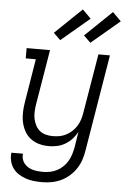

<svg xmlns="http://www.w3.org/2000/svg" viewBox="-64 -820 727 1079"><g transform="rotate(5 300.0 -280.5)"><path d="M215 213Q191 213 167.5 210.5Q144 208 122.5 200.5Q101 193 82 181Q63 169 50 151Q37 133 31.5 110Q26 87 29 63H94Q92 78 96 92.5Q100 107 109 118Q118 129 130 136.5Q142 144 156 148Q170 152 185 153.5Q200 155 215 155Q235 155 255 151Q275 147 293.5 137.5Q312 128 327.5 113Q343 98 353.5 80Q364 62 370 42.5Q376 23 380 3L394 -86Q382 -64 365 -45.5Q348 -27 326.5 -14.5Q305 -2 281.5 3Q258 8 235 8Q206 8 179 0.5Q152 -7 131 -23.5Q110 -40 97 -64Q84 -88 78.5 -115Q73 -142 74 -170.5Q75 -199 80 -228L120 -472H63V-530H195L143 -218Q140 -198 139 -177.5Q138 -157 142 -138Q146 -119 155 -101.5Q164 -84 178.5 -72Q193 -60 212.5 -55Q232 -50 252 -50Q252 -50 252.5 -50Q253 -50 253 -50Q272 -50 291 -53.5Q310 -57 328 -66.5Q346 -76 361 -90Q376 -104 386.5 -121Q397 -138 403 -157Q409 -176 412 -195L468 -530H533L443 13Q439 40 430.5 66Q422 92 406.5 116Q391 140 369 159.5Q347 179 321.5 191Q296 203 269 208Q242 213 215 213ZM417 -591 378 -629 529 -774 577 -726ZM247 -591 208 -629 359 -774 407 -726Z"/></g></svg>

Font: Iosevka Slab Light Extended
Style: Italic
Weight: 300
Width: 7
Italic angle: -9°
Monospace: yes
Designer: Belleve Invis
Foundry: Belleve Invis
Version: Version 11.1.0; ttfautohint (v1.8.3)